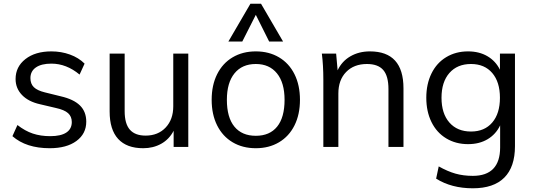

<svg xmlns="http://www.w3.org/2000/svg" viewBox="-20 -792 2874 1035"><path d="M47 -58 74 -118Q115 -86 157 -72Q199 -58 251 -58Q308 -58 337.5 -77.5Q367 -97 367 -134Q367 -164 347 -182Q327 -200 281 -210L196 -230Q133 -244 98.5 -280Q64 -316 64 -366Q64 -432 117 -473.5Q170 -515 257 -515Q310 -515 357 -498Q404 -481 436 -449L409 -390Q338 -449 257 -449Q203 -449 173.5 -428.5Q144 -408 144 -371Q144 -340 162.5 -322Q181 -304 222 -294L307 -273Q377 -257 411 -223.5Q445 -190 445 -136Q445 -71 392 -32Q339 7 248 7Q121 7 47 -58Z M995 -503V0H916V-87Q892 -41 849 -17Q806 7 752 7Q663 7 617 -43Q571 -93 571 -191V-503H652V-193Q652 -125 680 -93Q708 -61 765 -61Q832 -61 873 -104.5Q914 -148 914 -219V-503Z M1121 -254Q1121 -333 1150.5 -392Q1180 -451 1234 -483Q1288 -515 1359 -515Q1430 -515 1484 -483Q1538 -451 1567.5 -392Q1597 -333 1597 -254Q1597 -175 1567.5 -116Q1538 -57 1484 -25Q1430 7 1359 7Q1288 7 1234 -25Q1180 -57 1150.5 -116Q1121 -175 1121 -254ZM1514 -254Q1514 -346 1473 -396.5Q1432 -447 1359 -447Q1285 -447 1244 -396.5Q1203 -346 1203 -254Q1203 -159 1243.5 -109.5Q1284 -60 1359 -60Q1434 -60 1474 -109.5Q1514 -159 1514 -254ZM1286 -568H1211L1330 -772H1387L1506 -568H1431L1359 -712Z M2155 -316V0H2074V-312Q2074 -382 2046 -414.5Q2018 -447 1958 -447Q1888 -447 1846 -404Q1804 -361 1804 -288V0H1723V-362Q1723 -440 1715 -503H1792L1800 -413Q1823 -462 1869 -488.5Q1915 -515 1974 -515Q2155 -515 2155 -316Z M2756 -503V-4Q2756 108 2698.5 165.5Q2641 223 2529 223Q2414 223 2331 171L2345 105Q2393 132 2435.5 144Q2478 156 2529 156Q2602 156 2639 117.5Q2676 79 2676 3V-116Q2653 -68 2608.5 -41.5Q2564 -15 2503 -15Q2437 -15 2385.5 -46Q2334 -77 2306 -134Q2278 -191 2278 -265Q2278 -339 2306 -396Q2334 -453 2385.5 -484Q2437 -515 2503 -515Q2563 -515 2607.5 -489Q2652 -463 2675 -416V-503ZM2675 -265Q2675 -350 2633.5 -398.5Q2592 -447 2519 -447Q2445 -447 2402.5 -398.5Q2360 -350 2360 -265Q2360 -180 2402.5 -131.5Q2445 -83 2519 -83Q2592 -83 2633.5 -131.5Q2675 -180 2675 -265Z"/></svg>

Font: Muli
Style: Regular
Weight: 400
Designer: Vernon Adams
Foundry: Vernon Adams
Version: Version 2.000